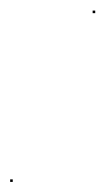

<svg xmlns="http://www.w3.org/2000/svg" viewBox="-34 -262 205 372"><path d="M-14.3 90.5H-9.3V85.5H-14.3ZM145.5 -236.5H150.5V-241.5H145.5Z"/></svg>

Font: FRB American Cursive Just Endings
Style: Italic
Weight: 400
Italic angle: -25°
Version: Version 2.0;Modular Font Editor K font №1